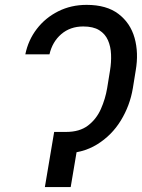

<svg xmlns="http://www.w3.org/2000/svg" viewBox="-20 -757 575 777"><path d="M224.1 -223.1H247.6Q302.2 -223.1 336.2 -249Q370.1 -274.9 388.2 -315.7Q406.2 -356.4 413.6 -399.9L425.3 -472.2Q430.7 -504.9 429.4 -536.6Q428.2 -568.4 417 -594Q405.8 -619.6 381.6 -634.8Q357.4 -649.9 316.9 -649.9Q264.2 -649.9 228 -618.9Q191.9 -587.9 180.2 -537.1H82.5Q94.2 -594.7 128.9 -639.9Q163.6 -685.1 215.6 -711.2Q267.6 -737.3 330.6 -737.3Q411.6 -737.3 459.7 -700.4Q507.8 -663.6 524.7 -603.3Q541.5 -543 529.3 -472.2L517.6 -399.9Q505.9 -329.6 469 -269.3Q432.1 -209 372.6 -172.4Q313 -135.7 231.9 -135.7H209ZM303.7 -223.1 266.1 0H161.6L199.2 -223.1Z"/></svg>

Font: Inter 18pt
Style: Italic
Weight: 400
Italic angle: -9.3988°
Designer: Rasmus Andersson
Foundry: rsms
Version: Version 4.001;git-66647c0bb